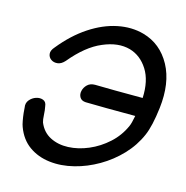

<svg xmlns="http://www.w3.org/2000/svg" viewBox="-106 -815 888 916"><g transform="rotate(15 338.5 -357.0)"><path d="M339 -10Q399 -25 456 -58Q513 -91 558 -138.5Q603 -186 628 -244Q649 -292 660 -384Q675 -510 629 -595Q582 -681 493 -706Q432 -723 363.5 -709Q295 -695 227.5 -650.5Q160 -606 101 -533Q84 -514 86 -497.5Q88 -481 101.5 -471.5Q115 -462 133.5 -464Q152 -466 169 -485Q241 -572 315 -603Q389 -635 450 -618Q505 -602 539 -548.5Q573 -495 569 -409Q418 -409 334 -411Q310 -411 296 -397.5Q282 -384 278 -366Q274 -348 282.5 -334Q291 -320 312 -319Q398 -317 557 -317Q550 -279 543 -264Q520 -212 478 -174Q436 -136 385.5 -114.5Q335 -93 285.5 -91Q236 -89 197 -109Q158 -129 140 -173Q136 -185 135 -208.5Q134 -232 130 -251Q128 -272 112 -278Q96 -284 77.5 -278Q59 -272 46 -256.5Q33 -241 37 -219Q37 -212 39 -193.5Q41 -175 44.5 -156Q48 -137 52 -127Q73 -70 116.5 -39Q160 -8 218 -1Q276 6 339 -10Z"/></g></svg>

Font: Balsamiq Sans
Style: Italic
Weight: 400
Italic angle: -12°
Designer: Michael Angeles
Foundry: Balsamiq SRL
Version: Version 1.020; ttfautohint (v1.8.4.7-5d5b);gftools[0.9.26]